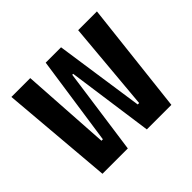

<svg xmlns="http://www.w3.org/2000/svg" viewBox="-126 -678 837 837"><g transform="rotate(-45 293.0 -259.0)"><path d="M346.7 0H498L556.6 -517.6H440.9L404.3 -105H395.5L335.4 -517.6H240.7L180.7 -105H171.9L145.5 -517.6H29.3L73.2 0H229.5L285.2 -398.4H291Z"/></g></svg>

Font: Cascadia Code NF SemiBold
Style: Regular
Weight: 600
Monospace: yes
Designer: Aaron Bell
Foundry: Saja Typeworks
Version: Version 2404.023